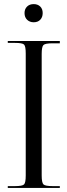

<svg xmlns="http://www.w3.org/2000/svg" viewBox="-20 -920 330 940"><path d="M145 -899.9Q164.6 -899.9 176.8 -888.2Q189 -876.5 189 -856Q189 -835.9 177.2 -823.5Q165.5 -811 145 -811Q125.5 -811 112.8 -823.2Q100.1 -835.4 100.1 -856Q100.1 -875.5 112.3 -887.7Q124.5 -899.9 145 -899.9ZM18.1 0V-8.8H53.2Q89.4 -8.8 97.7 -17.1Q106 -25.4 106 -61V-658.2Q106 -693.8 97.7 -701.9Q89.4 -710 53.2 -710H18.1V-719.2H272.9V-708H237.8Q201.7 -708 192.9 -699.7Q184.1 -691.4 184.1 -655.8V-61Q184.1 -25.4 192.9 -17.1Q201.7 -8.8 237.8 -8.8H272.9V0Z"/></svg>

Font: FoglihtenNo07calt
Style: Regular
Weight: 500
Designer: gluk (gluksza@wp.pl)
Foundry: gluk (gluksza@wp.pl)
Version: Version 0.844